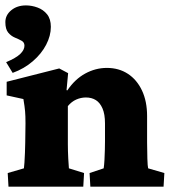

<svg xmlns="http://www.w3.org/2000/svg" viewBox="-20 -697 640 717"><path d="M11.7 0 8.8 -50.8 69.3 -68.4Q70.3 -73.2 71.3 -89.8Q72.3 -106.4 73.2 -127Q74.2 -147.5 74.2 -163.1L75.2 -236.3Q75.2 -264.6 73.7 -281.2Q72.3 -297.9 67.4 -327.1L4.9 -340.8V-391.6L201.2 -441.4L234.4 -423.8L228.5 -360.4L231.4 -359.4Q259.8 -401.4 298.3 -422.4Q336.9 -443.4 378.9 -443.4Q423.8 -443.4 457.5 -421.4Q491.2 -399.4 510.3 -358.9Q529.3 -318.4 529.3 -263.7V-165Q529.3 -133.8 530.3 -105Q531.2 -76.2 533.2 -68.4L593.8 -50.8L590.8 0H317.4L314.5 -50.8L367.2 -68.4Q369.1 -81.1 370.1 -99.6Q371.1 -118.2 371.6 -137.7Q372.1 -157.2 372.1 -168.9V-236.3Q372.1 -270.5 362.8 -292Q353.5 -313.5 337.9 -323.2Q322.3 -333 300.8 -333Q282.2 -333 264.6 -325.2Q247.1 -317.4 233.4 -300.8V-159.2Q233.4 -133.8 234.9 -105Q236.3 -76.2 237.3 -68.4L293.9 -50.8L291 0ZM27.3 -424.8 2.9 -464.8Q40 -480.5 55.7 -495.6Q71.3 -510.7 71.3 -526.4Q71.3 -539.1 60.5 -544.9Q49.8 -550.8 35.6 -556.6Q21.5 -562.5 10.7 -575.2Q0 -587.9 0 -614.3Q0 -640.6 22 -658.7Q43.9 -676.8 77.1 -676.8Q98.6 -676.8 120.1 -668.9Q141.6 -661.1 155.8 -643.6Q169.9 -626 169.9 -596.7Q169.9 -563.5 152.3 -529.8Q134.8 -496.1 102.5 -468.3Q70.3 -440.4 27.3 -424.8Z"/></svg>

Font: Crimson Pro Black
Style: Regular
Weight: 900
Designer: Jacques Le Bailly
Foundry: Baron von Fonthausen
Version: Version 1.003